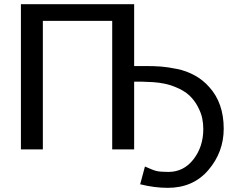

<svg xmlns="http://www.w3.org/2000/svg" viewBox="-20 -715 1121 919"><path d="M80.1 0V-694.8H622.1V-398.9H676.8Q717.8 -398.9 750 -396.5Q782.2 -394 827.1 -385Q872.1 -376 912.1 -354Q952.1 -332 981.9 -297.9Q1050.8 -221.7 1050.8 -99.1Q1050.8 12.7 977.8 98.4Q904.8 184.1 783.2 184.1Q719.2 184.1 650.9 167L673.8 82Q676.8 83 685.3 86.9Q693.8 90.8 696.5 91.8Q699.2 92.8 705.6 95.5Q711.9 98.1 714.8 99.1Q717.8 100.1 723.9 102.1Q730 104 733.9 104.5Q737.8 105 744.4 106Q751 106.9 757.1 106.9Q763.2 106.9 770 107.4Q776.9 107.9 786.1 107.9Q859.4 107.9 906.2 47.4Q953.1 -13.2 953.1 -97.2Q953.1 -123 948 -148.4Q942.9 -173.8 927 -204.3Q911.1 -234.9 886 -258.5Q860.8 -282.2 815.9 -300Q771 -317.9 712.9 -321.8Q674.8 -323.7 655.8 -324.2H622.1V0H517.1V-615.2H185.1V0Z"/></svg>

Font: CMU Bright
Style: SemiBold
Weight: 600
Version: Version 0.7.0